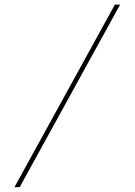

<svg xmlns="http://www.w3.org/2000/svg" viewBox="-20 -678 567 809"><path d="M41 110.5 464 -658.5H486L63 110.5Z"/></svg>

Font: Anek Latin Expanded Thin
Style: Regular
Weight: 250
Width: 7
Designer: Yesha Goshar
Foundry: Ek Type
Version: Version 1.003